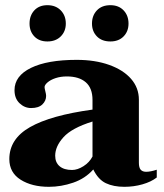

<svg xmlns="http://www.w3.org/2000/svg" viewBox="-20 -711 634 741"><path d="M94 -620Q94 -651 112.5 -671Q131 -691 163 -691Q195 -691 214.5 -671Q234 -651 234 -620Q234 -590 214.5 -570.5Q195 -551 163 -551Q131 -551 112.5 -570.5Q94 -590 94 -620ZM335 -620Q335 -651 354 -671Q373 -691 406 -691Q438 -691 457 -671Q476 -651 476 -620Q476 -590 457 -570.5Q438 -551 406 -551Q373 -551 354 -570.5Q335 -590 335 -620ZM16 -97Q16 -175 96 -220.5Q176 -266 337 -288V-325Q337 -371 311 -393.5Q285 -416 238 -416Q214 -416 194.5 -409.5Q175 -403 163.5 -393Q152 -383 152 -375Q152 -370 155 -358.5Q158 -347 158 -341Q158 -322 143.5 -308Q129 -294 100 -294Q75 -294 55.5 -312.5Q36 -331 36 -363Q36 -418 99.5 -449Q163 -480 276 -480Q347 -480 401.5 -460.5Q456 -441 486 -406.5Q516 -372 516 -326V-83Q516 -64 523 -56Q530 -48 544 -48Q561 -48 585 -56V-26Q563 -9 529.5 0.5Q496 10 460 10Q418 10 388.5 -4Q359 -18 340 -57Q309 -22 262.5 -6Q216 10 169 10Q103 10 59.5 -17.5Q16 -45 16 -97ZM337 -107V-242Q257 -217 225 -181.5Q193 -146 193 -110Q193 -84 210 -69.5Q227 -55 258 -55Q279 -55 302 -69.5Q325 -84 337 -107Z"/></svg>

Font: Taviraj
Style: Bold
Weight: 700
Designer: Katatrad Team
Foundry: CadsonDemak
Version: Version 1.001